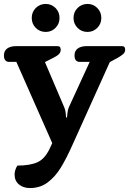

<svg xmlns="http://www.w3.org/2000/svg" viewBox="-24 -726 655 974"><path d="M137 -635Q137 -665 157.5 -685.5Q178 -706 208 -706Q237 -706 257.5 -685.5Q278 -665 278 -635Q278 -605 257.5 -584.5Q237 -564 208 -564Q178 -564 157.5 -584.5Q137 -605 137 -635ZM349 -635Q349 -665 369.5 -685.5Q390 -706 420 -706Q449 -706 469.5 -685.5Q490 -665 490 -635Q490 -605 469.5 -584.5Q449 -564 420 -564Q390 -564 369.5 -584.5Q349 -605 349 -635ZM50 160Q50 137 64 114Q128 114 166 97Q204 80 229 26L241 0L59 -412H23Q-4 -412 -4 -445Q-4 -468 12.5 -480Q29 -492 58 -492H266Q276 -492 280 -487.5Q284 -483 284 -473Q284 -460 274 -450.5Q264 -441 243 -431L204 -411L303 -179Q308 -167 309.5 -151Q311 -135 311 -130H316Q316 -135 318 -151.5Q320 -168 324 -179L431 -412H381Q354 -412 354 -445Q354 -468 370.5 -480Q387 -492 416 -492H593Q603 -492 607 -487.5Q611 -483 611 -473Q611 -461 600.5 -451.5Q590 -442 570 -431L533 -411L345 6Q312 80 283.5 126Q255 172 217 200Q179 228 128 228Q94 228 72 209.5Q50 191 50 160Z"/></svg>

Font: Maitree
Style: Bold
Weight: 700
Designer: CadsonDemak Team
Foundry: CadsonDemak
Version: Version 1.002